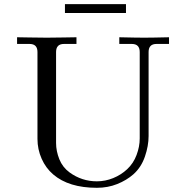

<svg xmlns="http://www.w3.org/2000/svg" viewBox="-20 -894 870 928"><path d="M293.9 -831.1V-874H588.9V-831.1ZM62.5 -681.6V-713.9Q64.5 -713.9 122.6 -712.9Q180.7 -711.9 206.1 -711.9Q231.4 -711.9 289.6 -712.9Q347.7 -713.9 349.6 -713.9V-681.6H289.1Q251 -681.6 251 -642.6V-203.1Q251 -163.6 266.8 -124.3Q282.7 -85 316.4 -60.5Q375.5 -17.6 448.2 -17.6Q488.8 -17.6 527.1 -33.2Q565.4 -48.8 594.7 -76.2Q625 -104.5 640.1 -145Q655.3 -185.5 655.3 -224.6V-642.6Q655.3 -681.6 617.2 -681.6H556.6V-713.9Q559.1 -713.9 580.3 -713.4Q601.6 -712.9 629.6 -712.4Q657.7 -711.9 676.8 -711.9Q695.8 -711.9 723.9 -712.4Q752 -712.9 773.2 -713.4Q794.4 -713.9 796.9 -713.9V-681.6H736.3Q698.2 -681.6 698.2 -642.6V-236.3Q698.2 -189 680.4 -137.2Q662.6 -85.4 625 -51.8Q591.8 -22.5 546.4 -4.4Q501 13.7 448.2 13.7Q312.5 13.7 237.3 -50.8Q201.2 -81.5 181.2 -127Q161.1 -172.4 161.1 -222.7V-642.6Q161.1 -681.6 123 -681.6Z"/></svg>

Font: Theano Old Style
Style: Regular
Weight: 400
Designer: Alexey Kryukov
Version: Version 2.00